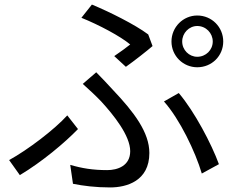

<svg xmlns="http://www.w3.org/2000/svg" viewBox="-20 -785 1040 842"><path d="M779 -603C779 -640 809 -671 845 -671C883 -671 913 -640 913 -603C913 -566 883 -536 845 -536C809 -536 779 -566 779 -603ZM732 -603C732 -540 783 -490 845 -490C909 -490 959 -540 959 -603C959 -666 909 -717 845 -717C783 -717 732 -666 732 -603ZM481 -539 532 -492C569 -518 626 -563 649 -583L630 -634C571 -678 460 -733 383 -765L337 -707C414 -676 508 -626 551 -590C536 -578 508 -557 481 -539ZM288 -62 300 21C345 30 399 37 463 37C535 37 635 9 635 -114C635 -204 569 -292 475 -391C452 -416 427 -443 402 -468L343 -417C370 -393 401 -364 423 -341C479 -280 551 -190 551 -122C551 -58 496 -39 450 -39C387 -39 339 -47 288 -62ZM865 -24 940 -65C908 -153 833 -296 764 -377L699 -340C768 -263 837 -119 865 -24ZM322 -219 275 -279C219 -217 102 -128 20 -83L67 -17C164 -75 264 -159 322 -219Z"/></svg>

Font: Noto Sans CJK HK
Style: Regular
Weight: 400
Designer: Ryoko NISHIZUKA 西塚涼子 (kana, bopomofo & ideographs); Paul D. Hunt (Latin, Greek & Cyrillic); Sandoll Communications 산돌커뮤니
Foundry: Adobe
Version: Version 2.004;hotconv 1.0.118;makeotfexe 2.5.65603